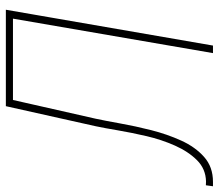

<svg xmlns="http://www.w3.org/2000/svg" viewBox="-93 -685 751 659"><g transform="rotate(-90 282.5 -355.5)"><path d="M563 -710.9 559.6 -686.5H254.9L258.8 -710.9ZM578.6 -710.9 455.6 0H429.7L552.2 -710.9ZM247.6 -710.9H274.4L204.6 -402.8Q197.3 -368.7 188.2 -317.9Q179.2 -267.1 165.3 -212.2Q151.4 -157.2 129.4 -108.9Q107.4 -60.5 73.2 -30.3Q39.1 0 -12.2 0H-27.3L-23.9 -24.4L-10.7 -23.9Q32.2 -24.9 62 -54.7Q91.8 -84.5 112.3 -130.6Q132.8 -176.8 144.8 -228.3Q156.7 -279.8 164.6 -326.2Q172.4 -372.6 178.7 -402.3Z"/></g></svg>

Font: Roboto Condensed Thin
Style: Italic
Weight: 250
Italic angle: -12°
Designer: Christian Robertson
Foundry: Google
Version: Version 3.008; 2023